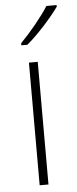

<svg xmlns="http://www.w3.org/2000/svg" viewBox="-55 -888 331 825"><g transform="rotate(-5 111.0 -475.5)"><path d="M222 -851V-858H178C149 -812 99 -752 56 -708V-699H82C130 -739 190 -806 222 -851ZM120 -93V-622H82V-93Z"/></g></svg>

Font: Noto Sans Kannada UI SemiCondensed ExtraLight
Style: Regular
Weight: 200
Width: 4
Designer: Jelle Bosma - Monotype Design Team
Foundry: Monotype Imaging Inc.
Version: Version 2.005